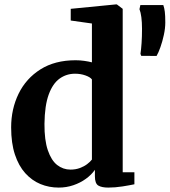

<svg xmlns="http://www.w3.org/2000/svg" viewBox="-20 -839 769 870"><path d="M246 11Q202 11 163.2 -5Q124.5 -21 94.5 -54.2Q64.5 -87.5 47.5 -139Q30.5 -190.5 30.5 -261.5Q30.5 -345 64.2 -414.2Q98 -483.5 163.5 -524.8Q229 -566 322.5 -566Q343 -566 362 -563.2Q381 -560.5 396.5 -556.5V-732.5L300.5 -746V-799L504.5 -819H509.5L536 -799V-58.5H589V-4Q568 0.5 534.8 5.8Q501.5 11 470.5 11Q441 11 425.5 1.8Q410 -7.5 410 -40.5V-69.5Q394.5 -47 369.2 -28.8Q344 -10.5 312.5 0.2Q281 11 246 11ZM299.5 -70.5Q322.5 -70.5 341.5 -77.5Q360.5 -84.5 374.5 -95Q388.5 -105.5 396.5 -116V-479Q389 -489.5 367.2 -497.2Q345.5 -505 320 -505Q281 -505 250 -482.8Q219 -460.5 200.8 -410.8Q182.5 -361 181.5 -278Q181 -204 196.8 -158Q212.5 -112 239.2 -91.2Q266 -70.5 299.5 -70.5ZM689.5 -585.5 620 -586 616.5 -595Q619.5 -614.5 621.5 -643.8Q623.5 -673 623.5 -708Q623.5 -738.5 620.5 -761Q617.5 -783.5 612 -797.5L616 -816H720Q724.5 -803.5 726.8 -785.8Q729 -768 729 -737.5Q729 -711 722.5 -681Q716 -651 707 -625.5Q698 -600 689.5 -585.5Z"/></svg>

Font: Merriweather 28pt
Style: Bold
Weight: 700
Version: Version 2.100